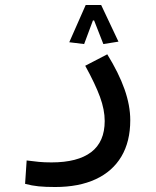

<svg xmlns="http://www.w3.org/2000/svg" viewBox="-20 -520 626 770"><path d="M201.2 230Q162.1 230 135 227.3Q107.9 224.6 80.6 217.3L86.9 123.5Q114.7 127 136 129.2Q157.2 131.3 186.5 131.3Q291.5 131.3 345.7 90.1Q399.9 48.8 399.9 -34.7Q399.9 -79.6 381.1 -131.1Q362.3 -182.6 321.8 -256.3L410.2 -302.2Q456.5 -227.1 479.5 -161.9Q502.4 -96.7 502.4 -38.1Q502.4 47.9 466.8 107.7Q431.2 167.5 363.8 198.7Q296.4 230 201.2 230ZM385.7 -500 455.1 -353 394.5 -343.3 357.4 -438H349.6L336.4 -470.2H364.7L317.4 -343.3L257.8 -350.6L323.7 -500Z"/></svg>

Font: Cascadia Code
Style: Regular
Weight: 400
Designer: Aaron Bell
Foundry: Saja Typeworks
Version: Version 2404.023